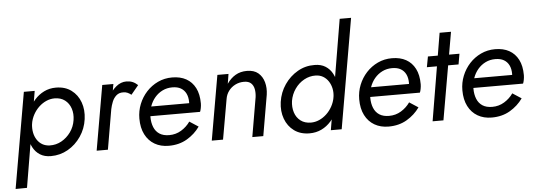

<svg xmlns="http://www.w3.org/2000/svg" viewBox="-58 -960 3783 1359"><g transform="rotate(-5 1833.0 -280.0)"><path d="M2 220 120 -460H197L83 219ZM532 -230Q523 -163 485.5 -108Q448 -53 392.5 -21.5Q337 10 272 10Q226 10 194.5 -10Q163 -30 145 -64Q127 -98 121.5 -141Q116 -184 122 -230Q129 -279 148 -322.5Q167 -366 196 -399Q225 -432 263.5 -451Q302 -470 348 -470Q413 -470 457.5 -437Q502 -404 521.5 -349.5Q541 -295 532 -230ZM453 -230Q460 -275 447.5 -312.5Q435 -350 405.5 -372.5Q376 -395 332 -395Q302 -395 273.5 -382.5Q245 -370 221 -347.5Q197 -325 180.5 -295Q164 -265 158 -230Q154 -197 159.5 -168Q165 -139 180 -116Q195 -93 217.5 -80Q240 -67 270 -66Q315 -65 353.5 -86.5Q392 -108 419 -145.5Q446 -183 453 -230Z M677 0H597L677 -460H756ZM877 -373Q864 -383 851 -389Q838 -395 821 -395Q791 -396 771.5 -379Q752 -362 741.5 -336Q731 -310 725 -281H688Q697 -328 719.5 -371Q742 -414 775.5 -442Q809 -470 849 -470Q873 -470 892.5 -462Q912 -454 930 -437Z M1109 10Q1052 10 1009 -15Q966 -40 942 -87Q918 -134 918 -200Q918 -254 937.5 -302.5Q957 -351 991.5 -388.5Q1026 -426 1072.5 -448Q1119 -470 1174 -470Q1232 -470 1273.5 -447Q1315 -424 1338 -379.5Q1361 -335 1361 -269Q1361 -254 1357.5 -236Q1354 -218 1350 -210H967V-278H1297L1266 -232Q1271 -244 1275 -257.5Q1279 -271 1279 -285Q1279 -321 1266.5 -346.5Q1254 -372 1230 -386Q1206 -400 1169 -400Q1131 -400 1099.5 -384.5Q1068 -369 1045 -342Q1022 -315 1009.5 -279.5Q997 -244 997 -205Q997 -164 1010 -132Q1023 -100 1050 -82.5Q1077 -65 1119 -65Q1166 -65 1204.5 -88.5Q1243 -112 1268 -148L1331 -107Q1295 -56 1239 -23Q1183 10 1109 10Z M1751 -280Q1755 -311 1750 -337Q1745 -363 1728 -379Q1711 -395 1678 -395Q1644 -395 1615.5 -380.5Q1587 -366 1568.5 -341Q1550 -316 1545 -284L1495 0H1415L1495 -460H1574L1563 -391Q1589 -429 1624 -449.5Q1659 -470 1705 -470Q1756 -470 1785.5 -445Q1815 -420 1826.5 -379Q1838 -338 1831 -290L1781 0H1703Z M2473 -780 2338 0H2261L2392 -780ZM1925 -230Q1935 -298 1972.5 -352.5Q2010 -407 2065.5 -439Q2121 -471 2186 -470Q2232 -470 2263.5 -450Q2295 -430 2313 -396Q2331 -362 2336.5 -319.5Q2342 -277 2336 -230Q2329 -181 2310 -137.5Q2291 -94 2262 -61Q2233 -28 2194.5 -9.5Q2156 9 2110 9Q2045 9 2000.5 -23.5Q1956 -56 1936 -110.5Q1916 -165 1925 -230ZM2005 -230Q1999 -186 2011 -148.5Q2023 -111 2052.5 -88.5Q2082 -66 2126 -66Q2156 -66 2184.5 -78.5Q2213 -91 2237 -113.5Q2261 -136 2277.5 -166Q2294 -196 2300 -230Q2305 -263 2299 -292Q2293 -321 2278 -344Q2263 -367 2240.5 -380.5Q2218 -394 2188 -395Q2144 -396 2105 -374.5Q2066 -353 2039.5 -315Q2013 -277 2005 -230Z M2671 10Q2614 10 2571 -15Q2528 -40 2504 -87Q2480 -134 2480 -200Q2480 -254 2499.5 -302.5Q2519 -351 2553.5 -388.5Q2588 -426 2634.5 -448Q2681 -470 2736 -470Q2794 -470 2835.5 -447Q2877 -424 2900 -379.5Q2923 -335 2923 -269Q2923 -254 2919.5 -236Q2916 -218 2912 -210H2529V-278H2859L2828 -232Q2833 -244 2837 -257.5Q2841 -271 2841 -285Q2841 -321 2828.5 -346.5Q2816 -372 2792 -386Q2768 -400 2731 -400Q2693 -400 2661.5 -384.5Q2630 -369 2607 -342Q2584 -315 2571.5 -279.5Q2559 -244 2559 -205Q2559 -164 2572 -132Q2585 -100 2612 -82.5Q2639 -65 2681 -65Q2728 -65 2766.5 -88.5Q2805 -112 2830 -148L2893 -107Q2857 -56 2801 -23Q2745 10 2671 10Z M3215 -460 3202 -385H2977L2991 -460ZM3169 -620 3061 0H2984L3088 -620Z M3404 10Q3347 10 3304 -15Q3261 -40 3237 -87Q3213 -134 3213 -200Q3213 -254 3232.5 -302.5Q3252 -351 3286.5 -388.5Q3321 -426 3367.5 -448Q3414 -470 3469 -470Q3527 -470 3568.5 -447Q3610 -424 3633 -379.5Q3656 -335 3656 -269Q3656 -254 3652.5 -236Q3649 -218 3645 -210H3262V-278H3592L3561 -232Q3566 -244 3570 -257.5Q3574 -271 3574 -285Q3574 -321 3561.5 -346.5Q3549 -372 3525 -386Q3501 -400 3464 -400Q3426 -400 3394.5 -384.5Q3363 -369 3340 -342Q3317 -315 3304.5 -279.5Q3292 -244 3292 -205Q3292 -164 3305 -132Q3318 -100 3345 -82.5Q3372 -65 3414 -65Q3461 -65 3499.5 -88.5Q3538 -112 3563 -148L3626 -107Q3590 -56 3534 -23Q3478 10 3404 10Z"/></g></svg>

Font: Jost
Style: Italic
Weight: 400
Italic angle: -5°
Version: Version 3.710